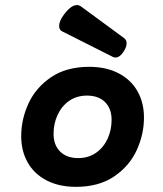

<svg xmlns="http://www.w3.org/2000/svg" viewBox="-20 -725 640 756"><path d="M468.3 -575.2Q478.5 -567.9 478.5 -554.2Q478.5 -540.5 467.8 -523.4Q452.1 -498.5 434.6 -498.5Q428.2 -498.5 423.3 -501.5L224.6 -601.6Q212.9 -607.4 212.9 -623Q212.9 -642.1 232.4 -668.5Q260.3 -705.1 282.7 -705.1Q291 -705.1 298.8 -699.7ZM546.9 -262.2Q546.9 -195.8 518.1 -133.3Q489.3 -70.8 429 -30Q368.7 10.7 279.3 10.7Q212.4 10.7 163.6 -14.6Q114.7 -40 89.1 -85.2Q63.5 -130.4 63.5 -189Q63.5 -255.4 92.3 -317.9Q121.1 -380.4 181.4 -421.1Q241.7 -461.9 331.1 -461.9Q397.9 -461.9 446.8 -436.5Q495.6 -411.1 521.2 -366Q546.9 -320.8 546.9 -262.2ZM190.9 -198.2Q190.9 -153.8 216.8 -128.2Q242.7 -102.5 288.1 -102.5Q328.1 -102.5 357.9 -123.3Q387.7 -144 403.6 -178.5Q419.4 -212.9 419.4 -252.9Q419.4 -297.4 393.6 -323Q367.7 -348.6 322.3 -348.6Q282.2 -348.6 252.4 -327.9Q222.7 -307.1 206.8 -272.7Q190.9 -238.3 190.9 -198.2Z"/></svg>

Font: Courier Prime Sans
Style: Bold Italic
Weight: 700
Italic angle: -10°
Designer: Alan Dague-Greene
Foundry: Quote-Unquote Apps
Version: Version 3.020